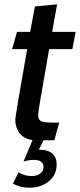

<svg xmlns="http://www.w3.org/2000/svg" viewBox="-20 -641 371 891"><path d="M208 -413Q180 -252 168.5 -185.5Q157 -119 157 -109Q157 -85 171 -78.5Q185 -72 227 -72H255L232 10H182L160 54H167Q203 54 223 72Q243 90 243 122Q243 170 207 200Q171 230 116 230Q72 230 40 211L66 159Q94 176 127 176Q152 176 167 164Q182 152 182 134Q182 101 137 101Q113 101 89 109L131 9Q90 3 70.5 -23Q51 -49 51 -86Q51 -102 106 -413H36L59 -493H120L142 -611L245 -621L222 -493H331L316 -413Z"/></svg>

Font: Cabin Medium
Style: Italic
Weight: 500
Italic angle: -7°
Designer: Pablo Impallari
Foundry: Pablo Impallari. http://www.impallari.com Igino Marini. http://www.ikern.com
Version: Version 2.200